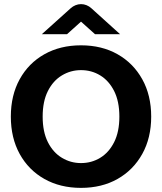

<svg xmlns="http://www.w3.org/2000/svg" viewBox="-20 -900 786 932"><path d="M373.2 12Q272.4 12 195.5 -31.3Q118.6 -74.6 75.6 -152.6Q32.6 -230.6 32.6 -334Q32.6 -437.4 75.6 -515.4Q118.6 -593.4 195.5 -636.7Q272.4 -680 373.2 -680Q474.1 -680 550.6 -636.7Q627.1 -593.4 670.5 -515.4Q713.9 -437.4 713.9 -334Q713.9 -230.6 670.5 -152.6Q627.1 -74.6 550.6 -31.3Q474.1 12 373.2 12ZM373.2 -108.4Q424.5 -108.4 466.6 -134.1Q508.7 -159.7 534 -209.8Q559.4 -260 559.4 -334Q559.4 -408 534 -458.2Q508.7 -508.3 466.6 -533.9Q424.5 -559.6 373.2 -559.6Q323 -559.6 280.4 -533.9Q237.8 -508.3 212.5 -458.2Q187.1 -408 187.1 -334Q187.1 -260 212.5 -209.8Q237.8 -159.7 280.4 -134.1Q323 -108.4 373.2 -108.4ZM183 -734 323.4 -860.2Q333.6 -869.4 346.6 -874.7Q359.6 -880 373.4 -880Q387.2 -880 400.2 -874.7Q413.2 -869.4 423.2 -860.2L562.9 -734H441.2L373.2 -795L305.4 -734Z"/></svg>

Font: Atkinson Hyperlegible Next
Style: Regular
Weight: 400
Designer: Elliott Scott, Megan Eiswerth, Linus Boman, Theodore Petrosky, Letters from Sweden
Foundry: Applied Design Works, Letters from Sweden
Version: Version 2.001